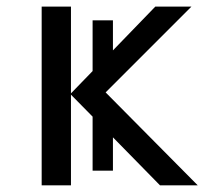

<svg xmlns="http://www.w3.org/2000/svg" viewBox="-20 -556 640 576"><path d="M257.8 -206.1 192.9 -272V0H105V-536.1H192.9V-275.9L257.8 -342.8V-495.1H318.8V-404.8L445.8 -536.1H554.2L296.9 -278.8L573.2 0H460L318.8 -144V-43.9H257.8Z"/></svg>

Font: WenQuanYi Micro Hei Mono
Style: Regular
Weight: 400
Foundry: Ascender Corporation
Version: Version 0.2.0-beta